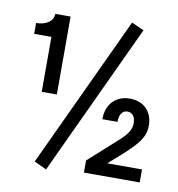

<svg xmlns="http://www.w3.org/2000/svg" viewBox="-82 -797 824 888"><g transform="rotate(10 330.0 -353.0)"><path d="M193 16 525 -696 467 -722 135 -11ZM30 -592H111V-334H182V-700H110C110 -662 72 -643 30 -643ZM368 0H630V-61H467L528 -115C604 -183 626 -217 626 -266C626 -331 584 -374 519 -374C452 -374 409 -328 409 -258H480C480 -293 494 -313 518 -313C541 -313 555 -295 555 -265C555 -237 542 -214 506 -181L368 -57Z"/></g></svg>

Font: Uncut Plan8
Style: Regular
Weight: 400
Designer: Kasper Nordkvist
Foundry: UNCUT.wtf
Version: Version 1.002;Glyphs 3.1.2 (3151)